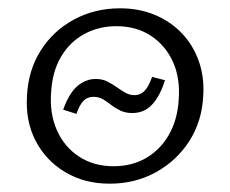

<svg xmlns="http://www.w3.org/2000/svg" viewBox="-20 -437 554 462"><path d="M244 5Q183 5 136.5 -23Q90 -51 65.5 -98.5Q41 -146 45 -207Q48 -268 78 -315.5Q108 -363 158 -390Q208 -417 269 -417Q315 -417 353 -401Q391 -385 418 -356.5Q445 -328 458.5 -289.5Q472 -251 469 -206Q466 -145 435.5 -97.5Q405 -50 355 -22.5Q305 5 244 5ZM253 -37Q297 -37 331 -56.5Q365 -76 386 -112Q407 -148 410 -197Q414 -249 396 -288.5Q378 -328 343 -351Q308 -374 260 -374Q218 -374 183.5 -355.5Q149 -337 127.5 -301.5Q106 -266 103 -215Q99 -164 117 -123.5Q135 -83 170.5 -60Q206 -37 253 -37ZM298 -165Q282 -165 269.5 -171Q257 -177 247.5 -184.5Q238 -192 228 -198Q218 -204 205 -204Q190 -204 180.5 -194Q171 -184 164 -163L132 -173Q140 -196 151 -212.5Q162 -229 177.5 -238Q193 -247 210 -247Q226 -247 238 -241Q250 -235 260.5 -227.5Q271 -220 281.5 -214Q292 -208 304 -208Q317 -208 327 -217.5Q337 -227 346 -252L377 -244Q366 -208 347 -186.5Q328 -165 298 -165Z"/></svg>

Font: Ysabeau Infant Light
Style: Italic
Weight: 300
Italic angle: -12°
Designer: Christian Thalmann (Catharsis Fonts)
Version: Version 2.001;gftools[0.9.30]; featfreeze: ss01,ss02,lnum